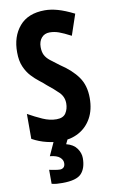

<svg xmlns="http://www.w3.org/2000/svg" viewBox="-104 -777 630 1069"><g transform="rotate(-10 211.5 -242.0)"><path d="M391 -200Q391 -133 364.5 -86Q338 -39 292.5 -14.5Q247 10 189 10Q156 10 113.5 0Q71 -10 31 -32V-173Q72 -150 111.5 -132.5Q151 -115 189 -115Q227 -115 242 -138.5Q257 -162 257 -193Q257 -230 231 -256Q205 -282 167 -312Q152 -326 130.5 -342.5Q109 -359 87.5 -382Q66 -405 51.5 -438.5Q37 -472 37 -519Q36 -609 85 -666.5Q134 -724 229 -724Q263 -724 302 -713Q341 -702 393 -676L353 -558Q311 -580 285.5 -589Q260 -598 234 -598Q205 -598 188 -578Q171 -558 171 -526Q171 -499 180 -481Q189 -463 209 -447Q229 -431 259 -409Q323 -367 357 -319Q391 -271 391 -200ZM295 123Q295 180 267 210Q239 240 160 240Q143 240 128.5 239Q114 238 99 234V155Q114 158 131 161Q148 164 159 164Q171 164 179.5 156.5Q188 149 188 132Q188 114 171.5 99.5Q155 85 116 81L153 0H232L217 31Q257 41 276 67.5Q295 94 295 123Z"/></g></svg>

Font: Noto Sans Gujarati ExtraCondensed
Style: Bold
Weight: 700
Width: 2
Designer: Jelle Bosma - Monotype Design Team, Universal Thirst
Foundry: Monotype Imaging Inc.
Version: Version 2.106; ttfautohint (v1.8.4.7-5d5b)